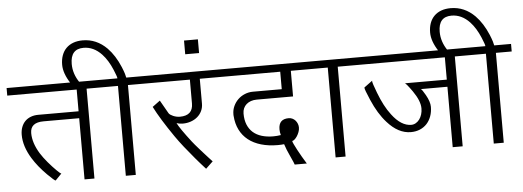

<svg xmlns="http://www.w3.org/2000/svg" viewBox="-58 -1149 3672 1348"><g transform="rotate(-5 1777.5 -474.5)"><path d="M670.9 -633.3H559.1V0H489.3V-431.2H238.3Q144.5 -431.2 144.5 -356.4Q144.5 -286.6 191.9 -210Q201.2 -194.8 214.1 -177.7Q227.1 -160.6 241.5 -143.3Q255.9 -126 270.8 -110.1Q285.6 -94.2 297.9 -82Q310.1 -69.8 318.8 -62.5Q327.6 -55.2 330.6 -55.2L286.6 -9.8Q279.3 -9.8 230.5 -58.1Q199.7 -88.9 174.8 -119.6Q149.9 -150.4 130.4 -182.1Q77.1 -269 77.1 -349.6Q77.1 -379.9 86.2 -404.1Q95.2 -428.2 111.8 -445.1Q128.4 -461.9 152.1 -470.9Q175.8 -480 205.1 -480H489.3V-633.3H0V-686.5H670.9Z M961.9 -633.3H850.6V0H780.3V-633.3H661.6V-686.5H780.3Q780.3 -687 780.5 -687.3Q780.8 -687.5 780.8 -688.5Q780.8 -693.8 775.4 -708.5Q770 -723.1 759.8 -748.5Q731 -817.4 690.4 -860.8Q633.8 -920.9 562.5 -920.9Q470.2 -920.9 470.2 -814.9Q470.2 -744.6 514.2 -681.2H450.7Q402.8 -753.9 402.8 -814.9Q402.8 -852.1 413.6 -881.6Q424.3 -911.1 444.8 -931.6Q465.3 -952.1 494.6 -962.9Q523.9 -973.6 561 -973.6Q658.2 -973.6 731.4 -899.9Q783.7 -846.2 818.8 -762.2Q831.1 -732.4 836.7 -713.6Q842.3 -694.8 843.3 -686.5H961.9Z M1490.2 -633.3H1356.9V-458.5Q1356.9 -429.7 1345.5 -406Q1334 -382.3 1314.2 -365.5Q1294.4 -348.6 1267.8 -339.4Q1241.2 -330.1 1210.4 -330.1Q1186.5 -330.1 1167 -337.4Q1186.5 -297.9 1262.2 -199.7Q1269.5 -189.9 1282.5 -174.8Q1295.4 -159.7 1310.3 -142.8Q1325.2 -126 1340.3 -109.1Q1355.5 -92.3 1367.9 -78.6Q1380.4 -64.9 1388.4 -56.4Q1396.5 -47.9 1396.5 -47.9L1346.2 0Q1343.8 -2.4 1338.4 -8.5Q1333 -14.6 1325.9 -22.5Q1318.8 -30.3 1311 -39.1Q1303.2 -47.9 1296.4 -55.9Q1289.6 -64 1284.2 -70.3Q1278.8 -76.7 1276.4 -79.1Q1236.8 -126 1204.1 -167.2Q1171.4 -208.5 1145 -246.6Q1054.7 -377.4 1010.3 -465.3L1064 -504.9L1117.2 -411.6Q1120.6 -405.8 1128.9 -400.1Q1137.2 -394.5 1147.9 -389.9Q1158.7 -385.3 1171.1 -382.6Q1183.6 -379.9 1194.8 -379.9Q1287.1 -379.9 1287.1 -465.3V-633.3H945.3V-686.5H1490.2Z M1367.7 -813.5H1270V-910.2H1367.7Z M2147.5 -633.3H1998.5V-452.6H1742.7Q1720.2 -452.6 1701.7 -446.3Q1683.1 -439.9 1669.7 -428.2Q1656.2 -416.5 1648.9 -399.9Q1641.6 -383.3 1641.6 -362.8Q1641.6 -318.4 1655 -285.2Q1668.5 -252 1693.6 -229.7Q1718.8 -207.5 1754.9 -196.5Q1791 -185.5 1836.4 -185.5Q1863.3 -185.5 1889.2 -189.9Q1883.3 -210.4 1883.3 -231Q1883.3 -303.2 1954.1 -303.2Q1968.3 -303.2 1980.5 -297.4Q1992.7 -291.5 2001.5 -281.5Q2010.3 -271.5 2015.4 -258.5Q2020.5 -245.6 2020.5 -231.4Q2020.5 -215.8 2014.4 -199.7Q2008.3 -183.6 1999.8 -170.7Q1991.2 -157.7 1981.7 -149.7Q1972.2 -141.6 1965.3 -141.6Q1965.3 -136.2 1973.6 -118.4Q1981.9 -100.6 1994.9 -76.4Q2007.8 -52.2 2023.4 -25.4Q2039.1 1.5 2053.7 24.9H1968.3Q1968.3 20.5 1938 -45.4Q1929.2 -64.5 1921.1 -84Q1913.1 -103.5 1906.7 -124Q1897 -123 1886.2 -122.3Q1875.5 -121.6 1862.8 -121.6Q1797.4 -121.6 1744.9 -137Q1692.4 -152.3 1655 -181.9Q1617.7 -211.4 1596.2 -254.4Q1574.7 -297.4 1570.8 -352.5Q1570.3 -354.5 1570.3 -358.4V-364.3Q1570.3 -395 1582.5 -421.6Q1594.7 -448.2 1615.2 -468Q1635.7 -487.8 1663.1 -499Q1690.4 -510.3 1720.7 -510.3H1923.8V-633.3H1474.1V-686.5H2147.5Z M2440.4 -633.3H2329.1V0H2258.8V-633.3H2140.1V-686.5H2440.4Z M3265.6 -633.3H3154.3V0H3084V-425.8H2897Q2905.8 -420.4 2928.2 -380.9Q2956.1 -331.5 2956.1 -295.9Q2956.1 -259.8 2945.1 -229.5Q2934.1 -199.2 2914.1 -177.2Q2894 -155.3 2865.2 -143.1Q2836.4 -130.9 2801.3 -130.9Q2712.4 -130.9 2635.3 -218.3Q2578.6 -281.2 2535.6 -381.3Q2502.4 -458 2502.9 -469.7Q2502.9 -470.7 2503.2 -470.9Q2503.4 -471.2 2503.4 -471.7L2561.5 -514.6Q2560.5 -513.7 2560.5 -512.2Q2560.5 -505.4 2567.1 -484.6Q2573.7 -463.9 2587.9 -427.2Q2606.4 -378.4 2627.2 -338.9Q2647.9 -299.3 2672.4 -267.6Q2736.8 -181.6 2808.1 -181.6Q2825.2 -181.6 2840.1 -190.2Q2855 -198.7 2866 -213.6Q2877 -228.5 2883.1 -248.3Q2889.2 -268.1 2889.2 -290.5Q2889.2 -343.3 2839.4 -414.6Q2795.9 -476.1 2787.6 -476.1H3084V-633.3H2423.8V-686.5H3265.6Z M3555.2 -633.3H3443.8V0H3373.5V-633.3H3254.9V-686.5H3373.5Q3373.5 -687 3373.8 -687.3Q3374 -687.5 3374 -688.5Q3374 -693.8 3368.7 -708.5Q3363.3 -723.1 3353 -748.5Q3324.2 -817.4 3283.7 -860.8Q3227.1 -920.9 3155.8 -920.9Q3063.5 -920.9 3063.5 -814.9Q3063.5 -744.6 3107.4 -681.2H3043.9Q2996.1 -753.9 2996.1 -814.9Q2996.1 -852.1 3006.8 -881.6Q3017.6 -911.1 3038.1 -931.6Q3058.6 -952.1 3087.9 -962.9Q3117.2 -973.6 3154.3 -973.6Q3251.5 -973.6 3324.7 -899.9Q3377 -846.2 3412.1 -762.2Q3424.3 -732.4 3429.9 -713.6Q3435.5 -694.8 3436.5 -686.5H3555.2Z"/></g></svg>

Font: SakalBharati
Style: Regular
Weight: 400
Designer: CDAC GIST
Foundry: CDAC
Version: 13.02